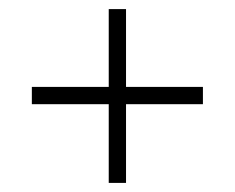

<svg xmlns="http://www.w3.org/2000/svg" viewBox="-20 -446 516 422"><path d="M50 -217H219V-44H257V-217H426V-255H257V-426H219V-255H50Z"/></svg>

Font: Mazius Display
Style: Regular
Weight: 400
Designer: Alberto Casagrande & Collletttivo
Foundry: Collletttivo
Version: Version 2.000;Glyphs 3.2 (3217)